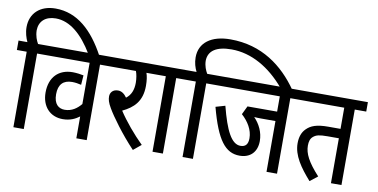

<svg xmlns="http://www.w3.org/2000/svg" viewBox="-83 -1134 2724 1385"><g transform="rotate(10 1279.5 -442.0)"><path d="M72 -553V0H148V-553H232V-622H143C130 -645 117 -675 116 -718C117 -783 161 -826 238 -826C343 -826 435 -744 512 -615H593C501 -786 384 -896 224 -896C110 -896 40 -828 40 -728C40 -687 52 -650 65 -622H0V-553Z M694 -553V-622H220V-553H533V-251C504 -216 466 -188 414 -188C370 -188 334 -215 334 -288C334 -360 369 -395 433 -395C457 -395 479 -391 500 -386L505 -456C487 -460 453 -465 425 -465C324 -465 257 -401 257 -287C257 -186 318 -119 412 -119C466 -119 503 -138 533 -160V0H609V-553Z M1006 -35C940 -100 870 -183 824 -254C904 -292 962 -346 962 -459C962 -500 957 -531 949 -553H1032V-622H681V-553H872C880 -533 886 -499 886 -469C886 -416 870 -377 835 -351C817 -377 796 -392 770 -392C730 -392 713 -365 713 -339C713 -317 718 -295 741 -256C773 -201 855 -87 949 12Z M1167 -553H1251V-622H1019V-553H1091V0H1167Z M1311 -553V0H1387V-553H1471V-622H1382C1369 -645 1356 -674 1355 -713C1356 -787 1415 -826 1525 -826C1672 -826 1808 -746 1919 -615H2006C1896 -773 1736 -896 1505 -896C1364 -896 1279 -832 1279 -725C1279 -684 1290 -650 1304 -622H1239V-553Z M2003 -553H2087V-622H1459V-553H1926V-441H1709L1679 -379C1728 -335 1763 -278 1763 -217C1763 -173 1745 -152 1708 -152C1642 -152 1596 -242 1551 -418L1482 -398C1544 -164 1609 -81 1714 -81C1791 -81 1840 -129 1840 -210C1840 -274 1811 -332 1770 -374C1783 -373 1798 -372 1817 -372H1926V0H2003Z M2475 -553H2559V-622H2074V-553H2398V-398H2308C2224 -398 2181 -382 2149 -349C2124 -324 2111 -288 2111 -242C2111 -153 2168 -73 2243 12L2299 -32C2217 -121 2187 -181 2187 -238C2187 -267 2193 -290 2211 -305C2232 -323 2255 -329 2316 -329H2398V0H2475Z"/></g></svg>

Font: Noto Sans Condensed
Style: Italic
Weight: 400
Width: 3
Italic angle: -12°
Designer: Monotype Design Team
Foundry: Monotype Imaging Inc.
Version: Version 2.013